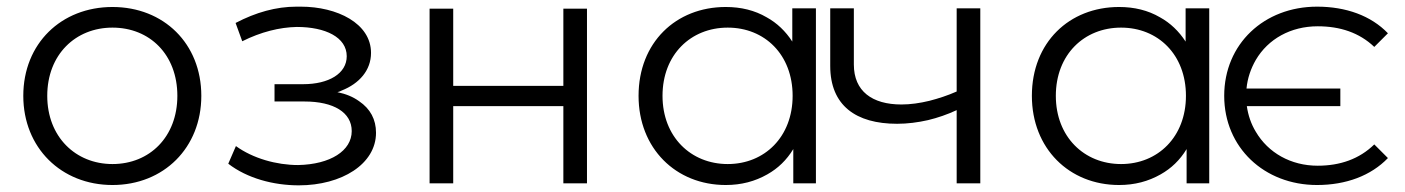

<svg xmlns="http://www.w3.org/2000/svg" viewBox="-20 -551 4222 577"><path d="M318 5C472 5 585 -107 585 -263C585 -420 472 -530 318 -530C164 -530 50 -420 50 -263C50 -107 164 5 318 5ZM318 -58C207 -58 122 -140 122 -263C122 -387 207 -468 318 -468C430 -468 513 -387 513 -263C513 -140 430 -58 318 -58Z M878 6C1007 6 1110 -58 1110 -152C1110 -192 1093 -224 1059 -247C1041 -260 1019 -269 994 -274C999 -275 1003 -277 1007 -279C1060 -300 1095 -340 1095 -392C1095 -481 993 -531 884 -531H871C810 -531 749 -514 688 -482L708 -427C764 -455 820 -469 872 -470C958 -470 1022 -439 1022 -382C1022 -330 968 -298 891 -298H805V-246H895C983 -246 1037 -213 1037 -157C1037 -98 973 -57 876 -55C811 -55 740 -75 689 -112L666 -59C723 -15 802 6 878 6Z M1342 0V-232H1673V0H1744V-525H1673V-293H1342V-525H1271V0Z M2161 5C2208 5 2249 -6 2286 -27C2318 -45 2344 -70 2364 -103V0H2432V-526H2361V-426C2341 -457 2315 -482 2284 -499C2248 -520 2207 -530 2161 -530C2011 -530 1899 -423 1899 -263C1899 -105 2011 5 2161 5ZM2167 -58C2056 -58 1971 -140 1971 -263C1971 -387 2056 -468 2167 -468C2278 -468 2362 -387 2362 -263C2362 -140 2278 -58 2167 -58Z M2926 0V-526H2855V-276C2828 -264 2800 -255 2773 -248C2744 -241 2716 -237 2689 -237C2601 -237 2546 -277 2546 -357V-526H2475V-353C2475 -234 2552 -179 2676 -179C2707 -179 2738 -183 2769 -190C2798 -197 2827 -207 2855 -220V0Z M3343 5C3390 5 3431 -6 3468 -27C3500 -45 3526 -70 3546 -103V0H3614V-526H3543V-426C3523 -457 3497 -482 3466 -499C3430 -520 3389 -530 3343 -530C3193 -530 3081 -423 3081 -263C3081 -105 3193 5 3343 5ZM3349 -58C3238 -58 3153 -140 3153 -263C3153 -387 3238 -468 3349 -468C3460 -468 3544 -387 3544 -263C3544 -140 3460 -58 3349 -58Z M3726 -285C3729 -316 3739 -345 3754 -371C3791 -434 3859 -472 3940 -472C4007 -472 4065 -453 4110 -410L4151 -451C4100 -504 4025 -531 3938 -531C3779 -531 3659 -419 3659 -263C3659 -108 3779 5 3938 5C4025 5 4100 -23 4151 -76L4110 -117C4065 -73 4007 -53 3940 -53C3859 -53 3791 -92 3754 -155C3740 -178 3731 -204 3727 -232H4008V-285Z"/></svg>

Font: Montserrat Z
Style: Regular
Weight: 400
Designer: Julieta Ulanovsky
Foundry: Julieta Ulanovsky
Version: Version 8.000